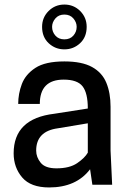

<svg xmlns="http://www.w3.org/2000/svg" viewBox="-20 -812 565 844"><path d="M196 12Q115 12 77.5 -32Q40 -76 40 -138Q40 -291 219 -312L366 -335Q366 -403 343 -432.5Q320 -462 260 -462Q155 -462 155 -355H60Q60 -400 76 -442.5Q92 -485 135.5 -513.5Q179 -542 263 -542Q340 -542 384.5 -517.5Q429 -493 447.5 -448Q466 -403 466 -343V-150L473 0H386L376 -68Q315 12 196 12ZM228 -72Q286 -72 319.5 -95Q353 -118 366 -141V-270L234 -248Q139 -235 139 -150Q139 -121 159 -96.5Q179 -72 228 -72ZM263 -595Q223 -595 194 -622Q165 -649 165 -694Q165 -735 193.5 -763.5Q222 -792 263 -792Q304 -792 332.5 -763.5Q361 -735 361 -694Q361 -649 332 -622Q303 -595 263 -595ZM263 -639Q288 -639 302.5 -655.5Q317 -672 317 -694Q317 -714 302.5 -731Q288 -748 263 -748Q238 -748 223.5 -731Q209 -714 209 -694Q209 -672 223.5 -655.5Q238 -639 263 -639Z"/></svg>

Font: Tanohe Sans Medium
Style: Regular
Weight: 500
Designer: Village Type and Design LLC
Foundry: Cooper Hewitt Smithsonian Design Museum
Version: Version 1.00;September 29, 2021;FontCreator 13.0.0.2655 64-b